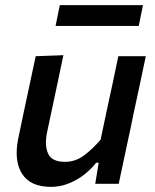

<svg xmlns="http://www.w3.org/2000/svg" viewBox="-20 -716 603 748"><path d="M178.5 12Q97 12 65 -40.5Q45 -73 45 -120.5Q45 -148.5 52 -181.5Q56.5 -202.5 61 -223.5Q65 -244 71 -272Q85.5 -338.5 96.5 -391Q107.5 -443 119 -497L227 -501Q215.5 -446.5 204.5 -394Q193 -341.5 181 -283.5L164.5 -206Q159 -181 159 -160.5Q159 -135.5 167.5 -117.5Q182 -85.5 233 -85.5Q273.5 -85.5 307 -110.2Q340.5 -135 372 -172L395.5 -283.5Q408 -341 419 -392Q429.5 -443 441 -497H548Q536.5 -443 525.5 -390.5Q514.5 -338 500 -271.5L489 -218Q475.5 -156 464.8 -105.2Q454 -54.5 442.5 0H351L364.5 -82H354.5Q336.5 -58.5 309.5 -37Q282.5 -15.5 248.8 -1.8Q215 12 178.5 12ZM196.5 -615 213 -696H537L520.5 -615Z"/></svg>

Font: Heraclito Medium
Style: Italic
Weight: 500
Italic angle: -12°
Designer: Kostas Bartsokas (font) & Cristiano Sobral (main changes)
Foundry: Kostas Bartsokas (font) & Cristiano Sobral (main changes)
Version: Version 1.00;July 8, 2020;FontCreator 13.0.0.2655 64-bit